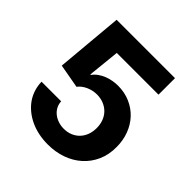

<svg xmlns="http://www.w3.org/2000/svg" viewBox="-194 -875 1034 1034"><g transform="rotate(45 322.5 -358.5)"><path d="M61.4 -205.6H210.6Q212 -182.9 221.9 -165.3Q231.9 -147.7 247.7 -135.7Q263.5 -123.6 283.4 -117.2Q303.3 -110.8 324.6 -110.8Q353 -110.8 375.7 -120.4Q398.4 -130 414.6 -147Q430.8 -164.1 439.5 -187.5Q448.2 -210.9 448.2 -238.6Q448.2 -267 439.3 -290.7Q430.4 -314.3 413.9 -331.3Q397.4 -348.4 374.1 -358.1Q350.9 -367.9 322.4 -368.3Q306.1 -368.3 290.3 -364.9Q274.5 -361.5 260.3 -355.1Q246.1 -348.7 234.2 -339.7Q222.3 -330.6 213.8 -319.2L77.1 -343.8L111.5 -727.3H556.1V-601.6H238.3L219.5 -419.4H223.7Q235.4 -435.7 252.3 -447.6Q269.2 -459.5 288.5 -467.2Q307.9 -474.8 328.5 -478.3Q349.1 -481.9 368.3 -481.9Q419 -481.9 461.1 -463.4Q503.2 -445 533.2 -412.8Q563.2 -380.7 579.7 -337Q596.2 -293.3 596.2 -242.5Q596.6 -184.3 575.6 -137.6Q554.7 -90.9 517.9 -58.1Q481.2 -25.2 431.5 -7.6Q381.7 9.9 324.6 9.9Q249.6 9.9 190.3 -17.8Q160.9 -31.6 137.3 -51Q113.6 -70.3 96.9 -94.1Q80.3 -117.9 71.2 -146.1Q62.1 -174.4 61.4 -205.6Z"/></g></svg>

Font: Inter P
Style: Bold
Weight: 700
Designer: Rasmus Andersson
Foundry: rsms
Version: Version 3.018;git-588b23468